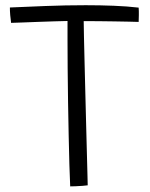

<svg xmlns="http://www.w3.org/2000/svg" viewBox="-20 -690 560 718"><path d="M21.5 -604.5Q21 -610 20 -617.8Q19 -625.5 18.2 -633.5Q17.5 -641.5 17.2 -649Q17 -656.5 17 -662Q74.5 -664.5 149.5 -667.5Q224.5 -670.5 300.5 -670.5Q354.5 -670.5 405.2 -668.5Q456 -666.5 498.5 -661.5Q499.5 -648.5 499.2 -633.5Q499 -618.5 498.5 -608Q487 -608.5 462.8 -609Q438.5 -609.5 408 -610Q377.5 -610.5 347 -610.8Q316.5 -611 293 -611Q293 -592.5 294 -552.5Q295 -512.5 296.2 -459.2Q297.5 -406 299 -346.8Q300.5 -287.5 302 -229.2Q303.5 -171 304.8 -121.8Q306 -72.5 307 -39.2Q308 -6 308 3Q301.5 4 288.5 5Q275.5 6 262.5 6.5Q249.5 7 242.5 7Q241 -23.5 239.5 -73.2Q238 -123 236.8 -184Q235.5 -245 234.5 -309.2Q233.5 -373.5 233 -433.2Q232.5 -493 232.5 -540Q232.5 -562 232.5 -580Q232.5 -598 232.5 -611.5Q211.5 -611 182.5 -610.2Q153.5 -609.5 123 -608.2Q92.5 -607 65.8 -606Q39 -605 21.5 -604.5Z"/></svg>

Font: Grandstander Thin ExtraLight
Style: Regular
Weight: 250
Version: Version 1.200